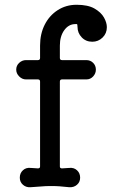

<svg xmlns="http://www.w3.org/2000/svg" viewBox="-20 -762 478 805"><path d="M301 -742Q349 -742 376.5 -726Q404 -710 416 -688.5Q428 -667 428 -648Q428 -622 410 -604.5Q392 -587 367 -587Q340 -587 322.5 -605.5Q305 -624 305 -649Q305 -661 302 -661H296Q268 -661 249.5 -635.5Q231 -610 231 -571V-519Q231 -510 240 -510H342Q359 -510 370.5 -498.5Q382 -487 382 -470Q382 -454 370.5 -441.5Q359 -429 342 -429H240Q231 -429 231 -420V-64Q231 -56 240 -56L271 -58Q290 -60 303 -48Q316 -36 316 -17Q316 1 303 12.5Q290 24 271 23Q242 20 228 19Q214 18 206.5 18Q199 18 189 18Q178 18 170.5 18.5Q163 19 149.5 20Q136 21 107 23Q89 24 76 12.5Q63 1 63 -17Q63 -36 76 -48Q89 -60 108 -58L139 -56Q148 -56 148 -64V-420Q148 -429 139 -429H89Q73 -429 60.5 -441.5Q48 -454 48 -470Q48 -487 60.5 -498.5Q73 -510 89 -510H139Q148 -510 148 -519V-571Q148 -620 167.5 -658.5Q187 -697 222 -719.5Q257 -742 301 -742Z"/></svg>

Font: Kiwi Maru Medium
Style: Regular
Weight: 500
Designer: Hiroki-Chan
Version: Version 1.100